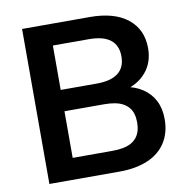

<svg xmlns="http://www.w3.org/2000/svg" viewBox="-79 -783 846 860"><g transform="rotate(-10 344.0 -352.5)"><path d="M77 0V-705H385Q496 -705 557 -656.5Q618 -608 618 -522Q618 -458 581 -414Q544 -370 480 -355V-370Q529 -363 564 -340Q599 -317 617.5 -281Q636 -245 636 -197Q636 -135 607.5 -90.5Q579 -46 525 -23Q471 0 396 0ZM200 -97H380Q407 -97 428.5 -101Q450 -105 465.5 -113.5Q481 -122 491.5 -135Q502 -148 507 -165Q512 -182 512 -203Q512 -225 507 -242Q502 -259 491.5 -271.5Q481 -284 465.5 -292.5Q450 -301 428.5 -305Q407 -309 380 -309H200ZM200 -406H363Q429 -406 461.5 -431.5Q494 -457 494 -507Q494 -557 461.5 -582.5Q429 -608 363 -608H200Z"/></g></svg>

Font: NunitoSans3
Style: Bold
Weight: 700
Designer: Vernon Adams
Foundry: Vernon Adams
Version: Version 3.101;gftools[0.9.27]